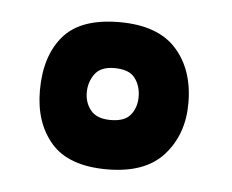

<svg xmlns="http://www.w3.org/2000/svg" viewBox="-31 -607 357 295"><g transform="rotate(5 147.5 -459.5)"><path d="M143 -346Q84 -346 57 -377Q30 -408 30 -458Q30 -511 56.5 -542Q83 -573 143 -573Q202 -573 230.5 -541.5Q259 -510 259 -458Q259 -410 230.5 -378Q202 -346 143 -346ZM142 -422Q164 -422 173 -433.5Q182 -445 182 -461Q182 -478 173 -490Q164 -502 141 -502Q120 -502 111 -489.5Q102 -477 102 -461Q102 -445 111.5 -433.5Q121 -422 142 -422Z"/></g></svg>

Font: Darker Grotesque Light ExtraBold
Style: Regular
Weight: 800
Version: Version 1.000;gftools[0.9.28]